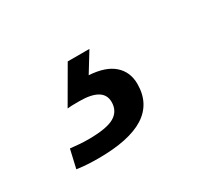

<svg xmlns="http://www.w3.org/2000/svg" viewBox="-57 -97 447 401"><g transform="rotate(-30 166.5 104.0)"><path d="M155.3 46.9Q194.8 49.3 214.6 66.9Q234.4 84.5 234.4 113.3Q234.4 160.6 197.5 184.1Q160.6 207.5 86.4 207.5Q74.2 207.5 61.3 206.8Q48.3 206.1 34.7 204.1L44.9 159.7Q68.4 162.6 87.9 162.6Q132.3 162.6 150.6 151.9Q168.9 141.1 168.9 119.1Q168.9 84 110.8 84Q100.1 84 93 84.2Q85.9 84.5 82.5 85L131.8 0H184.1Z"/></g></svg>

Font: Arimo
Style: Italic
Weight: 400
Italic angle: -12°
Designer: Steve Matteson
Foundry: Monotype Imaging Inc.
Version: Version 1.33